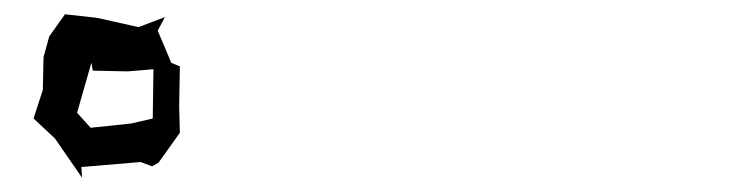

<svg xmlns="http://www.w3.org/2000/svg" viewBox="-20 -874 1040 269"><path d="M231 -725 232 -781 220 -786 201 -831 211 -850 174 -836 116 -849 71 -854 49 -823 41 -794 40 -748 27 -708 57 -680 68 -664 95 -625 94 -640 177 -647 193 -641 202 -646 232 -688ZM88 -716 108 -786 110 -775 159 -774 195 -777 194 -708 164 -701 107 -695Z"/></svg>

Font: チョークS
Style: Regular
Weight: 400
Designer: [Stick] Fontworks Inc.
Foundry: [Stick] Fontworks Inc.
Version: Version 1.200;FEAKit 1.0